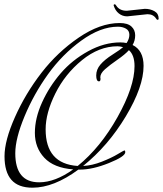

<svg xmlns="http://www.w3.org/2000/svg" viewBox="-20 -857 757 892"><path d="M596 -648Q647 -623 647 -551Q647 -454 564.5 -316.5Q482 -179 366 -86Q408 -88 453.5 -106Q499 -124 527 -141Q555 -158 558.5 -158Q562 -158 562 -150Q562 -130 486 -99.5Q410 -69 351 -69H344Q230 15 131 15Q65 15 33 -21.5Q1 -58 1 -131Q1 -204 49.5 -313Q98 -422 172.5 -518.5Q247 -615 346 -682.5Q445 -750 536 -750Q573 -750 590.5 -734Q608 -718 608 -693Q608 -668 596 -648ZM446 -498 447 -491Q447 -479 440 -479Q427 -479 427 -506.5Q427 -534 446.5 -557Q466 -580 503 -603.5Q540 -627 552 -638Q536 -642 526 -642Q440 -642 361 -577.5Q282 -513 237 -422.5Q192 -332 192 -256Q192 -96 341 -86Q447 -172 526 -313Q605 -454 605 -550Q605 -601 579 -624Q561 -604 525.5 -579.5Q490 -555 468 -535.5Q446 -516 446 -498ZM162 -10Q236 -10 320 -70Q230 -77 186 -124Q142 -171 142 -239.5Q142 -308 175.5 -381.5Q209 -455 262 -516.5Q315 -578 389.5 -619Q464 -660 539 -660Q554 -660 568 -657Q581 -676 581 -695.5Q581 -715 565 -724Q549 -733 528 -733Q447 -733 358 -668.5Q269 -604 203 -512Q137 -420 94 -316.5Q51 -213 51 -145Q51 -10 162 -10ZM665 -791 571 -781Q549 -781 532 -794.5Q515 -808 508 -832Q508 -837 512.5 -837Q517 -837 520 -831Q535 -807 569 -807L653 -816Q678 -816 697.5 -805Q717 -794 717 -771Q717 -765 712.5 -765Q708 -765 705 -771Q692 -791 665 -791Z"/></svg>

Font: Mrs Saint Delafield
Style: Regular
Weight: 400
Designer: Alejandro Paul
Foundry: Alejandro Paul
Version: Version 1.001